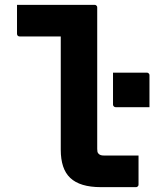

<svg xmlns="http://www.w3.org/2000/svg" viewBox="-20 -770 640 790"><path d="M50 -750Q82 -750 114 -750Q146 -750 178 -750Q210 -750 241.5 -750Q273 -750 305 -750Q337 -750 369 -750Q373 -750 375 -748.5Q377 -747 378.5 -745Q380 -743 380 -739Q380 -681 380 -622.5Q380 -564 380 -506Q380 -448 380 -390Q380 -332 380 -273.5Q380 -215 380 -157Q380 -150 381 -145.5Q382 -141 386 -137Q390 -133 395.5 -131.5Q401 -130 410 -130Q440 -130 471 -130Q502 -130 530 -130H550Q550 -100 550 -70.5Q550 -41 550 -11Q550 -7 548.5 -5Q547 -3 545 -1.5Q543 0 539 0Q515 0 491 0Q467 0 443 0Q419 0 395 0Q352 0 320.5 -9.5Q289 -19 269 -38Q249 -57 239.5 -86Q230 -115 230 -154Q230 -201 230 -247.5Q230 -294 230 -340.5Q230 -387 230 -433.5Q230 -480 230 -527Q230 -574 230 -620H212Q187 -620 162 -620Q137 -620 111.5 -620Q86 -620 61 -620Q56 -620 53 -623Q50 -626 50 -631Q50 -661 50 -690.5Q50 -720 50 -750ZM595 -329Q561 -329 526 -329Q491 -329 456 -329Q453 -329 450.5 -330.5Q448 -332 446.5 -334.5Q445 -337 445 -340V-471Q480 -471 515 -471Q550 -471 584 -471Q588 -471 590 -469.5Q592 -468 593.5 -466Q595 -464 595 -460Z"/></svg>

Font: Recursive Monospace ExtraBold
Style: Regular
Weight: 800
Version: Version 1.047